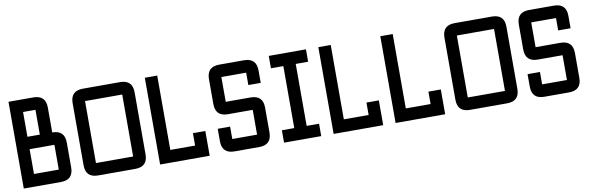

<svg xmlns="http://www.w3.org/2000/svg" viewBox="-55 -1391 5861 1907"><g transform="rotate(-10 2875.0 -437.5)"><path d="M187.5 -500H312.5V-750H187.5ZM187.5 -125H437.5V-375H187.5ZM62.5 0V-875H312.5Q437.5 -875 437.5 -750V-500Q562.5 -500 562.5 -375V-125Q562.5 0 437.5 0Z M812.5 0Q687.5 0 687.5 -125V-750Q687.5 -875 812.5 -875H1187.5Q1312.5 -875 1312.5 -750V-125Q1312.5 0 1187.5 0ZM812.5 -125H1187.5V-750H812.5Z M1437.5 -875H1562.5V-125H1812.5V-250H1937.5V0H1437.5Z M2062.5 -125V-250H2187.5V-125H2437.5V-375H2187.5Q2062.5 -375 2062.5 -500V-750Q2062.5 -875 2187.5 -875H2437.5Q2562.5 -875 2562.5 -750V-625H2437.5V-750H2187.5V-500H2437.5Q2562.5 -500 2562.5 -375V-125Q2562.5 0 2437.5 0H2187.5Q2062.5 0 2062.5 -125Z M2937.5 -125H3062.5V0H2687.5V-125H2812.5V-750H2687.5V-875H3062.5V-750H2937.5Z M3187.5 -875H3312.5V-125H3562.5V-250H3687.5V0H3187.5Z M3812.5 -875H3937.5V-125H4187.5V-250H4312.5V0H3812.5Z M4562.5 0Q4437.5 0 4437.5 -125V-750Q4437.5 -875 4562.5 -875H4937.5Q5062.5 -875 5062.5 -750V-125Q5062.5 0 4937.5 0ZM4562.5 -125H4937.5V-750H4562.5Z M5187.5 -125V-250H5312.5V-125H5562.5V-375H5312.5Q5187.5 -375 5187.5 -500V-750Q5187.5 -875 5312.5 -875H5562.5Q5687.5 -875 5687.5 -750V-625H5562.5V-750H5312.5V-500H5562.5Q5687.5 -500 5687.5 -375V-125Q5687.5 0 5562.5 0H5312.5Q5187.5 0 5187.5 -125Z"/></g></svg>

Font: Oldtimer
Style: Regular
Weight: 400
Designer: GGBotNet
Foundry: GGBotNet
Version: 1.00